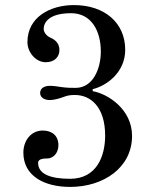

<svg xmlns="http://www.w3.org/2000/svg" viewBox="-20 -720 620 756"><path d="M72 -119C72 -26 156 16 256 16C388 16 500 -60 500 -185C500 -290 404 -351 345 -361V-369C400 -382 473 -435 473 -524C473 -630 392 -700 271 -700C178 -700 88 -653 88 -554C88 -515 120 -475 160 -475C196 -475 214 -497 214 -523C214 -545 202 -562 178 -572C160 -580 152 -596 152 -606C152 -630 171 -668 260 -668C340 -668 377 -598 377 -517C377 -451 347 -374 278 -374C265 -374 243 -374 223 -377C205 -380 190 -382 176 -382C157 -382 138 -374 138 -354C138 -334 158 -326 176 -326C193 -326 212 -332 227 -337C245 -344 255 -346 275 -346C336 -346 394 -300 394 -186C394 -107 362 -16 256 -16C182 -16 130 -33 130 -79C130 -94 150 -96 165 -96C193 -96 210 -121 210 -148C210 -185 186 -206 148 -206C102 -206 72 -166 72 -119Z"/></svg>

Font: Old Standard
Style: Regular
Weight: 400
Designer: Alexey Kryukov <alexios@thessalonica.org.ru>
Version: Version 2.0